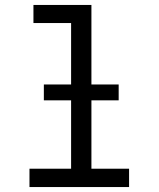

<svg xmlns="http://www.w3.org/2000/svg" viewBox="-20 -755 640 775"><path d="M99 0V-74H267V-662H115V-735H349V-74H501V0ZM459 -350H157V-414H459Z"/></svg>

Font: Iosevka HT Extended
Style: Regular
Weight: 400
Width: 7
Monospace: yes
Designer: Belleve Invis
Foundry: Belleve Invis
Version: Version 32.3.0; ttfautohint (v1.8.4)